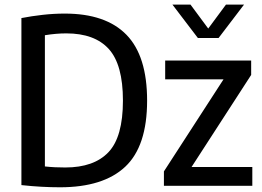

<svg xmlns="http://www.w3.org/2000/svg" viewBox="-20 -807 1140 834"><path d="M240.5 6.5Q201 6.5 159.8 4.2Q118.5 2 73 -3V-728.5Q116.5 -737 165 -742.5Q213.5 -748 261.5 -748Q439.5 -748 529.2 -656Q619 -564 619 -370Q619 -172 524 -82.8Q429 6.5 240.5 6.5ZM263.5 -79.5Q388 -79.5 451 -145.8Q514 -212 514 -370Q514 -526.5 452.5 -594.2Q391 -662 268 -662Q224 -662 175 -654V-84Q198 -81.5 219.2 -80.5Q240.5 -79.5 263.5 -79.5ZM692 0V-62.5L951 -462.5H697.5V-544H1071V-481.5L812 -81.5H1076V0ZM839.5 -642 729 -787H807.5L884.5 -683L961.5 -787H1040L929.5 -642Z"/></svg>

Font: Encode Sans SemiCondensed SemiCondensed Medium
Style: Regular
Weight: 500
Width: 4
Designer: Multiple Designers
Foundry: Impallari Type
Version: Version 3.000; ttfautohint (v1.8.3) -l 8 -r 50 -G 200 -x 14 